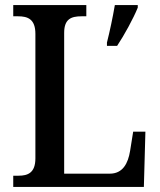

<svg xmlns="http://www.w3.org/2000/svg" viewBox="-20 -734 627 754"><path d="M32 0H545L551 -217H503L491 -142C483 -92 462 -52 411 -52H232V-605C232 -659 259 -670 300 -670H319V-714H32V-670H51C89 -670 119 -659 119 -601V-112C119 -55 89 -44 53 -44H32ZM400 -567V-554H440C468 -596 504 -662 521 -704V-714H431C423 -667 411 -610 400 -567Z"/></svg>

Font: Noto Serif Myanmar SemiCondensed Medium
Style: Regular
Weight: 500
Width: 4
Designer: Ben Mitchell and the Monotype Design Team
Foundry: Monotype Imaging Inc.
Version: Version 2.106